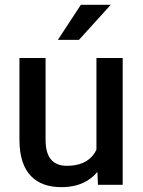

<svg xmlns="http://www.w3.org/2000/svg" viewBox="-20 -770 594 800"><path d="M385.7 -53.7 388.2 0H491.2V-528.3H381.8V-146.5C377.9 -138.2 373.5 -130.9 368.2 -124C346.2 -96.2 311.5 -79.1 258.8 -79.1C210.4 -79.1 169.9 -103 169.9 -186.5V-528.3H61V-187.5C61 -46.9 131.8 9.8 235.4 9.8C283.7 9.8 320.8 -1.5 351.6 -22.5C364.3 -31.2 375.5 -41.5 385.7 -53.7ZM221.2 -604H309.1L441.4 -750H316.9Z"/></svg>

Font: Bert Sans Medium
Style: Regular
Weight: 500
Designer: Christian Robertson (Google), Cristiano Sobral
Foundry: Google, Cristiano Sobral
Version: Version 3.101